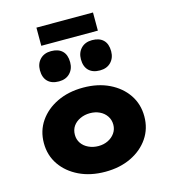

<svg xmlns="http://www.w3.org/2000/svg" viewBox="-141 -1104 1085 1226"><g transform="rotate(-15 402.0 -491.5)"><path d="M403 10Q306 10 231 -26Q156 -62 113 -124.5Q70 -187 70 -268Q70 -349 113 -411.5Q156 -474 231 -510Q306 -546 403 -546Q500 -546 574.5 -510Q649 -474 691.5 -411.5Q734 -349 734 -268Q734 -187 691.5 -124.5Q649 -62 574.5 -26Q500 10 403 10ZM403 -160Q438 -160 466.5 -174Q495 -188 512 -212.5Q529 -237 529 -268Q529 -300 512 -325Q495 -350 466.5 -363.5Q438 -377 403 -377Q368 -377 338 -363Q308 -349 291.5 -325Q275 -301 275 -268Q275 -237 291.5 -212.5Q308 -188 338 -174Q368 -160 403 -160ZM537 -624Q489 -624 463 -650Q437 -676 437 -724Q437 -768 464 -796Q491 -824 537 -824Q585 -824 611 -798.5Q637 -773 637 -724Q637 -680 610 -652Q583 -624 537 -624ZM266 -624Q218 -624 192 -650Q166 -676 166 -724Q166 -768 193 -796Q220 -824 266 -824Q314 -824 340 -798.5Q366 -773 366 -724Q366 -680 339 -652Q312 -624 266 -624ZM215 -873V-993H589V-873Z"/></g></svg>

Font: Lexend Exa Black
Style: Regular
Weight: 900
Designer: Bonnie Shaver-Troup, Thomas Jockin
Foundry: Lexend
Version: Version 1.007